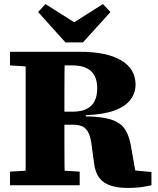

<svg xmlns="http://www.w3.org/2000/svg" viewBox="-20 -909 776 942"><path d="M29 0V-67L166 -75H238L371 -67V0ZM105 0Q106 -50 106 -100Q106 -150 106 -200Q106 -250 106 -299V-356Q106 -404 106 -453.5Q106 -503 106 -553.5Q106 -604 105 -655H298Q297 -605 296.5 -554Q296 -503 296 -451.5Q296 -400 296 -346V-309Q296 -256 296 -204Q296 -152 296.5 -101.5Q297 -51 298 0ZM606 13Q532 13 491.5 -13.5Q451 -40 442 -105L428 -208Q423 -240 413 -259.5Q403 -279 385.5 -288Q368 -297 340 -297H205V-361H335Q379 -361 406 -375Q433 -389 445 -414.5Q457 -440 457 -475Q457 -533 426 -560.5Q395 -588 337 -588H229V-655H369Q504 -655 574.5 -613Q645 -571 645 -494Q645 -452 619.5 -419Q594 -386 540.5 -366.5Q487 -347 401 -344V-338Q462 -337 502 -328.5Q542 -320 566.5 -302.5Q591 -285 604.5 -254.5Q618 -224 625 -178L653 -19L556 -81L723 -65V0Q704 4 686.5 7Q669 10 650 11.5Q631 13 606 13ZM29 -588V-655H175V-580H158ZM203 -889 388 -772H300L485 -889L522 -850L387 -701H301L167 -850Z"/></svg>

Font: Source Serif 4 ExtraBold
Style: Regular
Weight: 800
Designer: Frank Grießhammer
Foundry: Adobe Systems Incorporated
Version: Version 4.004;hotconv 1.0.116;makeotfexe 2.5.65601